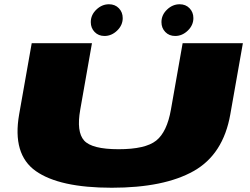

<svg xmlns="http://www.w3.org/2000/svg" viewBox="-20 -878 1176 902"><path d="M505 4Q259 4 148 -74.5Q37 -153 70 -341L129 -675H412L357 -363Q338.5 -259 375 -218Q411.5 -177 537 -177Q663 -177 713.8 -217.5Q764.5 -258 783 -363L838 -675H1121L1062 -341Q1029 -153 890 -74.5Q751 4 505 4ZM471 -709Q442.5 -709 424.5 -727.8Q406.5 -746.5 406.5 -774Q406.5 -808 432.8 -833Q459 -858 492 -858Q520.5 -858 538.5 -839.2Q556.5 -820.5 556.5 -793Q556.5 -759.5 530.2 -734.2Q504 -709 471 -709ZM803 -709Q774.5 -709 756.5 -727.8Q738.5 -746.5 738.5 -774Q738.5 -808 764.8 -833Q791 -858 824 -858Q852.5 -858 870.5 -839.2Q888.5 -820.5 888.5 -793Q888.5 -759.5 862.2 -734.2Q836 -709 803 -709Z"/></svg>

Font: Anybody UltraExpanded Black
Style: Italic
Weight: 900
Width: 9
Italic angle: -10°
Designer: Tyler Finck
Foundry: Etcetera Type Company
Version: Version 1.010; ttfautohint (v1.8.3) -l 8 -r 50 -G 200 -x 14 